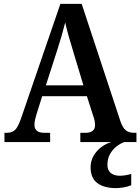

<svg xmlns="http://www.w3.org/2000/svg" viewBox="-20 -734 725 992"><path d="M3 0V-48H16Q42 -48 57.5 -62.5Q73 -77 89 -123L292 -714H402L602 -108Q614 -73 630.5 -60.5Q647 -48 672 -48H685V0H395V-48H425Q445 -48 458 -57.5Q471 -67 471 -88Q471 -99 468.5 -111.5Q466 -124 462 -134L429 -237H198L169 -145Q165 -133 161.5 -117.5Q158 -102 158 -90Q158 -48 207 -48H239V0ZM217 -293H411L358 -469Q346 -508 335 -546.5Q324 -585 317 -618Q309 -586 298.5 -549.5Q288 -513 276 -476ZM581 238Q518 238 483 212Q448 186 448 130Q448 98 463.5 71Q479 44 504 25.5Q529 7 556 0H622Q602 7 582 22.5Q562 38 548.5 62Q535 86 535 117Q535 147 553 160.5Q571 174 599 174Q624 174 658 165V223Q643 230 619.5 234Q596 238 581 238Z"/></svg>

Font: Noto Serif Tamil SemiCondensed SemiBold
Style: Italic
Weight: 600
Width: 4
Italic angle: -12°
Designer: Indian Type Foundry, Tom Grace, and the Monotype Design Team
Foundry: Monotype Imaging Inc.
Version: Version 2.003; ttfautohint (v1.8.4.7-5d5b)